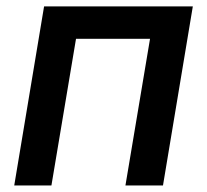

<svg xmlns="http://www.w3.org/2000/svg" viewBox="-20 -565 631 585"><path d="M23.4 0H136.7L211.6 -446.7H437.1L362.2 0H476.6L567.5 -545.5H114.3Z"/></svg>

Font: Magic Ui Pro Semi Bold
Style: Italic
Weight: 600
Italic angle: -9.39999°
Designer: Stefan Endress, Andreas Faust
Version: Version 1.000;FEAKit 1.0